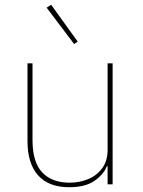

<svg xmlns="http://www.w3.org/2000/svg" viewBox="-20 -771 596 803"><path d="M430 0V-76H427Q414 -42 375.5 -15Q337 12 269 12Q184 12 139.5 -37.5Q95 -87 95 -181V-506H116V-185Q116 -93 156.5 -50Q197 -7 271 -7Q313 -7 349 -22Q385 -37 407.5 -67.5Q430 -98 430 -144V-506H451V0ZM290 -587 175 -739 194 -751 305 -597Z"/></svg>

Font: IBM Plex Sans Thin
Style: Regular
Weight: 250
Designer: Mike Abbink, Paul van der Laan, Pieter van Rosmalen
Foundry: Bold Monday
Version: Version 3.201